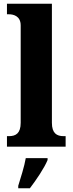

<svg xmlns="http://www.w3.org/2000/svg" viewBox="-20 -780 386 1021"><path d="M17 0H329V-56H318C282 -56 256 -71 256 -127V-760H17V-704H28C48 -704 90 -697 90 -645V-127C90 -71 64 -56 28 -56H17ZM77 208V221H139C172 178 216 113 233 71V61H117C110 104 89 169 77 208Z"/></svg>

Font: Noto Serif Hebrew SemiCondensed ExtraBold
Style: Regular
Weight: 800
Width: 4
Designer: Monotype Design Team
Foundry: Monotype Imaging Inc.
Version: Version 2.004